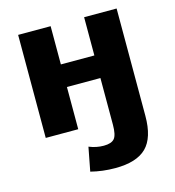

<svg xmlns="http://www.w3.org/2000/svg" viewBox="-111 -613 851 936"><g transform="rotate(-15 314.5 -145.0)"><path d="M399 22V-213H230V0H66V-520H230V-327H399V-520H563V22Q563 132 513.5 181Q464 230 356 230Q292 230 233 215L256 95Q292 110 330 110Q369 110 384 92Q399 74 399 22Z"/></g></svg>

Font: M PLUS 1p ExtraBold
Style: Regular
Weight: 800
Version: Version 1.062